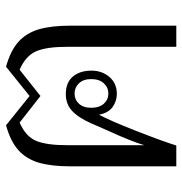

<svg xmlns="http://www.w3.org/2000/svg" viewBox="-4 -600 604 636"><g transform="rotate(-90 298.0 -282.0)"><path d="M65 -350Q65 -414 77 -455Q89 -496 118 -522.5Q147 -549 201 -564L298 -486L395 -564Q449 -549 478 -522.5Q507 -496 519 -455Q531 -414 531 -350V0H461V-361Q461 -430 446 -464.5Q431 -499 385 -519L298 -450L210 -519Q164 -499 149.5 -464.5Q135 -430 135 -361V-106Q148 -150 183 -226L207 -281Q226 -324 248.5 -345Q271 -366 304 -366Q343 -366 362.5 -342.5Q382 -319 382 -281Q382 -246 361 -221.5Q340 -197 305 -197Q281 -197 261.5 -211Q242 -225 236 -256Q217 -221 183 -134.5Q149 -48 134 0H65ZM354 -282Q354 -308 340 -322.5Q326 -337 306 -337Q286 -337 272.5 -322.5Q259 -308 259 -282Q259 -255 272.5 -240Q286 -225 306 -225Q326 -225 340 -240Q354 -255 354 -282Z"/></g></svg>

Font: Trirong Light
Style: Regular
Weight: 300
Designer: Katatrad Team
Foundry: CadsonDemak
Version: Version 1.001